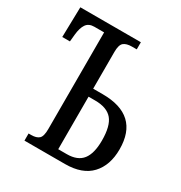

<svg xmlns="http://www.w3.org/2000/svg" viewBox="-168 -835 902 956"><g transform="rotate(30 283.0 -357.0)"><path d="M109 -41H124Q154 -41 168.5 -54Q183 -67 183 -109V-665H127Q95 -665 80.5 -643.5Q66 -622 62 -582L58 -541H14L18 -714H366V-673H339Q307 -673 291.5 -660Q276 -647 276 -606V-395H330Q541 -395 541 -199Q541 -107 491 -53.5Q441 0 342 0H109ZM325 -47Q387 -47 415 -83Q443 -119 443 -193Q443 -277 412.5 -313Q382 -349 314 -349H276V-47Z"/></g></svg>

Font: Noto Serif Cond
Style: Regular
Weight: 400
Width: 3
Designer: Monotype Design Team
Foundry: Monotype Imaging Inc.
Version: Version 1.001